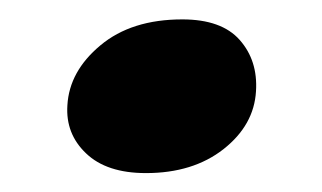

<svg xmlns="http://www.w3.org/2000/svg" viewBox="-20 -342 332 198"><path d="M130.5 -163.5Q90 -163.5 68.8 -183.8Q47.5 -204 49.5 -233.5Q51.5 -268.5 83.5 -295.2Q115.5 -322 168 -322Q208.5 -322 227.2 -300.8Q246 -279.5 244 -248Q242 -213 210.5 -188.2Q179 -163.5 130.5 -163.5Z"/></svg>

Font: Fraunces 9pt S100 SemiBold
Style: Italic
Weight: 600
Italic angle: -16°
Version: Version 1.000; ttfautohint (v1.8.3)